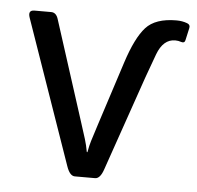

<svg xmlns="http://www.w3.org/2000/svg" viewBox="-43 -565 625 609"><g transform="rotate(5 269.0 -260.5)"><path d="M30.3 -488.8Q22 -512.7 43.5 -512.7H96.7Q112.3 -512.7 118.7 -493.7L222.2 -171.4Q232.4 -139.6 238.3 -120.8Q244.1 -102.1 248 -80.1H250Q253.9 -102.1 258.3 -116Q262.7 -129.9 275.9 -171.4L341.3 -373.5Q367.2 -453.6 397.7 -487.3Q428.2 -521 495.1 -521Q513.7 -521 529.3 -515.1Q540 -511.2 537.6 -500.5L528.8 -460.9Q526.4 -450.7 516.1 -454.1Q506.8 -457.5 496.6 -457.5Q458.5 -457.5 439.9 -408Q421.4 -358.4 412.6 -333L307.6 -29.8Q297.4 0 281.2 0H216.8Q200.7 0 190.4 -29.8Z"/></g></svg>

Font: Istok Web
Style: Regular
Weight: 400
Designer: Andrey V. Panov
Foundry: Andrey V. Panov
Version: Version 1.0.2g